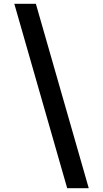

<svg xmlns="http://www.w3.org/2000/svg" viewBox="-20 -843 540 1006"><path d="M332 143 55 -823H168L445 143Z"/></svg>

Font: Iosevka Slab
Style: Bold
Weight: 700
Monospace: yes
Designer: Belleve Invis
Foundry: Belleve Invis
Version: Version 11.1.1; ttfautohint (v1.8.3)